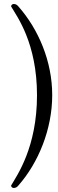

<svg xmlns="http://www.w3.org/2000/svg" viewBox="-20 -794 291 959"><path d="M47.6 144.9C58.2 144.9 64.6 141 71 133.5C172.2 19.2 240.8 -149.5 240.8 -318.9C240.8 -487.6 172.2 -648.4 71 -762.8C64.6 -770.2 58.2 -774.1 47.6 -774.1C40.5 -774.1 33.4 -765.6 36.2 -760.7C66.1 -709.5 164.8 -577.8 164.8 -318.2C164.8 -59.3 66.1 80.3 36.2 131.4C33.4 136.4 40.5 144.9 47.6 144.9Z"/></svg>

Font: Margiela Serif Light
Style: Regular
Weight: 300
Designer: Andreas Faust, Stefan Endress
Version: Version 1.002;FEAKit 1.0